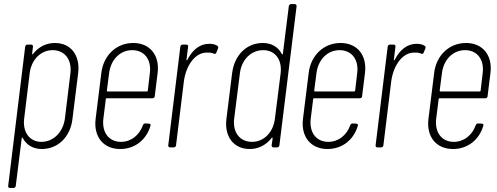

<svg xmlns="http://www.w3.org/2000/svg" viewBox="-20 -720 2430 938"><path d="M248 -510C206 -510 168 -491 141 -456C138 -453 136 -454 137 -458L141 -492C142 -498 138 -502 132 -502H114C108 -502 104 -498 103 -492L20 188C19 194 22 198 28 198H46C52 198 57 194 57 188L86 -44C86 -48 89 -49 91 -46C109 -11 143 8 184 8C264 8 324 -52 334 -139L362 -364C372 -449 327 -510 248 -510ZM324 -362 297 -140C288 -74 241 -27 182 -27C125 -27 90 -74 98 -140L125 -362C133 -429 180 -475 237 -475C296 -475 332 -429 324 -362Z M736 -250 750 -363C761 -449 713 -510 631 -510C548 -510 485 -449 475 -363L447 -138C437 -52 485 8 567 8C639 8 695 -37 715 -105C718 -112 713 -116 707 -116L690 -117C684 -117 681 -114 678 -108C661 -60 621 -27 571 -27C512 -27 477 -73 485 -140L497 -236C497 -238 499 -240 501 -240H725C731 -240 736 -244 736 -250ZM626 -475C685 -475 721 -429 712 -362L702 -277C702 -275 699 -273 698 -273H505C504 -273 502 -275 502 -277L513 -362C521 -429 567 -475 626 -475Z M1002 -506C956 -506 920 -476 896 -429C894 -425 891 -424 891 -428L899 -492C900 -498 896 -502 891 -502H872C866 -502 862 -498 861 -492L802 -10C801 -4 805 0 811 0H829C835 0 839 -4 840 -10L878 -320C888 -401 934 -463 989 -463C1004 -464 1016 -462 1024 -458C1030 -455 1034 -457 1037 -463L1045 -483C1047 -488 1047 -493 1042 -496C1033 -502 1021 -506 1002 -506Z M1391 -690 1362 -458C1362 -454 1359 -453 1357 -456C1339 -491 1306 -510 1264 -510C1184 -510 1125 -450 1114 -363L1086 -138C1076 -53 1121 8 1200 8C1242 8 1280 -11 1307 -46C1309 -49 1312 -48 1312 -44L1307 -10C1307 -4 1310 0 1316 0H1334C1340 0 1344 -4 1345 -10L1429 -690C1429 -696 1426 -700 1420 -700H1402C1396 -700 1392 -696 1391 -690ZM1211 -27C1152 -27 1116 -73 1124 -140L1152 -362C1160 -429 1207 -475 1266 -475C1324 -475 1359 -429 1351 -362L1323 -140C1315 -73 1269 -27 1211 -27Z M1749 -250 1763 -363C1774 -449 1726 -510 1644 -510C1561 -510 1498 -449 1488 -363L1460 -138C1450 -52 1498 8 1580 8C1652 8 1708 -37 1728 -105C1731 -112 1726 -116 1720 -116L1703 -117C1697 -117 1694 -114 1691 -108C1674 -60 1634 -27 1584 -27C1525 -27 1490 -73 1498 -140L1510 -236C1510 -238 1512 -240 1514 -240H1738C1744 -240 1749 -244 1749 -250ZM1639 -475C1698 -475 1734 -429 1725 -362L1715 -277C1715 -275 1712 -273 1711 -273H1518C1517 -273 1515 -275 1515 -277L1526 -362C1534 -429 1580 -475 1639 -475Z M2015 -506C1969 -506 1933 -476 1909 -429C1907 -425 1904 -424 1904 -428L1912 -492C1913 -498 1909 -502 1904 -502H1885C1879 -502 1875 -498 1874 -492L1815 -10C1814 -4 1818 0 1824 0H1842C1848 0 1852 -4 1853 -10L1891 -320C1901 -401 1947 -463 2002 -463C2017 -464 2029 -462 2037 -458C2043 -455 2047 -457 2050 -463L2058 -483C2060 -488 2060 -493 2055 -496C2046 -502 2034 -506 2015 -506Z M2362 -250 2376 -363C2387 -449 2339 -510 2257 -510C2174 -510 2111 -449 2101 -363L2073 -138C2063 -52 2111 8 2193 8C2265 8 2321 -37 2341 -105C2344 -112 2339 -116 2333 -116L2316 -117C2310 -117 2307 -114 2304 -108C2287 -60 2247 -27 2197 -27C2138 -27 2103 -73 2111 -140L2123 -236C2123 -238 2125 -240 2127 -240H2351C2357 -240 2362 -244 2362 -250ZM2252 -475C2311 -475 2347 -429 2338 -362L2328 -277C2328 -275 2325 -273 2324 -273H2131C2130 -273 2128 -275 2128 -277L2139 -362C2147 -429 2193 -475 2252 -475Z"/></svg>

Font: Barlow Condensed ExtraLight
Style: Italic
Weight: 275
Width: 3
Italic angle: -7°
Designer: Jeremy Tribby
Foundry: Tribby Type
Version: Version 1.422;hotconv 1.0.109;makeotfexe 2.5.65596